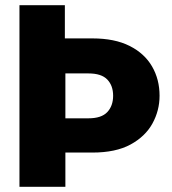

<svg xmlns="http://www.w3.org/2000/svg" viewBox="-20 -720 663 740"><path d="M321 -264Q371 -264 393.5 -288Q416 -312 416 -351Q416 -390 393.5 -413.5Q371 -437 321 -437H232V-264ZM595 -351Q595 -294 567.5 -244Q540 -194 483 -163Q426 -132 336 -132H232V0H55V-700H230V-572H336Q422 -572 479.5 -543Q537 -514 566 -464Q595 -414 595 -351Z"/></svg>

Font: Albert Sans Black
Style: Regular
Weight: 900
Designer: Andreas Rasmussen
Foundry: a.Foundry
Version: Version 1.025